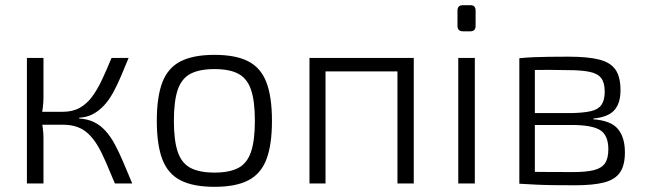

<svg xmlns="http://www.w3.org/2000/svg" viewBox="-20 -709 2495 742"><path d="M477 -485Q461 -446 446.5 -412Q432 -378 416.5 -350Q401 -322 382 -301.5Q363 -281 340 -268.5Q317 -256 286 -254V-251Q319 -249 343.5 -237Q368 -225 387.5 -203.5Q407 -182 423 -152.5Q439 -123 455.5 -84.5Q472 -46 491 0H424Q405 -45 389.5 -81.5Q374 -118 358 -145Q342 -172 323 -190.5Q304 -209 279.5 -218Q255 -227 222 -227L223 -277Q261 -277 288.5 -292.5Q316 -308 336.5 -336Q357 -364 374.5 -401.5Q392 -439 411 -485ZM148 -485V-334Q148 -313 145.5 -293.5Q143 -274 139 -254Q143 -233 145.5 -213.5Q148 -194 148 -176V0H84V-485ZM253 -277V-227H127V-277Z M809 -497Q891 -497 939.5 -472Q988 -447 1009.5 -391Q1031 -335 1031 -242Q1031 -149 1009.5 -93Q988 -37 939.5 -12Q891 13 809 13Q727 13 678 -12Q629 -37 607.5 -93Q586 -149 586 -242Q586 -335 607.5 -391Q629 -447 678 -472Q727 -497 809 -497ZM809 -442Q751 -442 716.5 -424Q682 -406 667 -362.5Q652 -319 652 -242Q652 -166 667 -122Q682 -78 716.5 -60Q751 -42 809 -42Q867 -42 901 -60Q935 -78 950 -122Q965 -166 965 -242Q965 -319 950 -362.5Q935 -406 901 -424Q867 -442 809 -442Z M1579 -485V0H1516V-485ZM1238 -485V0H1176V-485ZM1525 -485 1524 -433H1233V-485Z M1815 -485V0H1751V-485ZM1798 -689Q1818 -689 1818 -668V-609Q1818 -588 1798 -588H1769Q1748 -588 1748 -609V-668Q1748 -689 1769 -689Z M2176 -490Q2251 -490 2295 -479Q2339 -468 2358.5 -440Q2378 -412 2378 -360Q2378 -309 2353.5 -282.5Q2329 -256 2273 -251V-248Q2341 -243 2368 -210.5Q2395 -178 2395 -120Q2395 -70 2376 -42.5Q2357 -15 2315 -4Q2273 7 2203 7Q2154 7 2117.5 6.5Q2081 6 2051 4.5Q2021 3 1987 1L1999 -46Q2019 -45 2071.5 -44.5Q2124 -44 2195 -44Q2245 -44 2275 -51.5Q2305 -59 2318 -78Q2331 -97 2331 -132Q2331 -186 2299.5 -206Q2268 -226 2189 -226H1998V-272H2189Q2236 -273 2264 -279.5Q2292 -286 2304.5 -304Q2317 -322 2317 -355Q2317 -389 2303.5 -407Q2290 -425 2258 -431.5Q2226 -438 2174 -438Q2133 -439 2099 -439Q2065 -439 2040 -438.5Q2015 -438 1999 -436L1987 -484Q2017 -487 2043.5 -488Q2070 -489 2101.5 -489.5Q2133 -490 2176 -490ZM2047 -484V1H1987V-484Z"/></svg>

Font: Exo 2 Light
Style: Regular
Weight: 300
Designer: Natanael Gama
Foundry: Natanael Gama
Version: Version 2.010